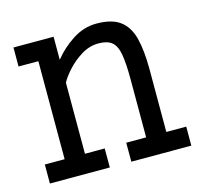

<svg xmlns="http://www.w3.org/2000/svg" viewBox="-81 -602 728 691"><g transform="rotate(-15 283.0 -256.5)"><path d="M23.4 0V-70.8H97.2V-436H23.4V-506.8H172.9V-420.9Q202.6 -458.5 244.6 -485.6Q286.6 -512.7 333.5 -512.7Q391.1 -512.7 421.9 -489.5Q452.6 -466.3 464.4 -420.2Q476.1 -374 476.1 -304.7V-70.8H550.3V0H326.7V-70.8H400.9V-287.6Q400.9 -346.2 395 -379.9Q389.2 -413.6 372.3 -427.7Q355.5 -441.9 322.3 -441.9Q288.1 -441.9 257.3 -422.6Q226.6 -403.3 204.3 -378.4Q182.1 -353.5 172.9 -335.4V-70.8H246.6V0Z"/></g></svg>

Font: Kay Pho Du Medium
Style: Regular
Weight: 500
Designer: Victor Gaultney, Khu Oo Reh
Foundry: SIL International
Version: Version 3.000